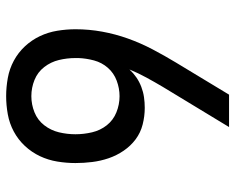

<svg xmlns="http://www.w3.org/2000/svg" viewBox="-92 -692 783 640"><g transform="rotate(-90 300.0 -371.5)"><path d="M197 0 331 -221Q347 -248 362 -275.5Q377 -303 389 -332Q377 -319 362.5 -309Q348 -299 331 -292.5Q314 -286 296.5 -283.5Q279 -281 261 -281Q233 -281 205.5 -288Q178 -295 156 -311.5Q134 -328 118 -351.5Q102 -375 93 -401.5Q84 -428 80.5 -456Q77 -484 77 -512Q77 -542 82 -572.5Q87 -603 100 -630.5Q113 -658 134 -680.5Q155 -703 182 -717.5Q209 -732 239.5 -737.5Q270 -743 300 -743Q330 -743 360.5 -737.5Q391 -732 418 -717.5Q445 -703 466 -680.5Q487 -658 500 -630.5Q513 -603 518 -572.5Q523 -542 523 -512Q523 -467 515 -423Q507 -379 492 -337Q477 -295 456 -255Q435 -215 412 -177L305 0ZM300 -365Q326 -365 351.5 -374.5Q377 -384 394.5 -404Q412 -424 419 -450Q426 -476 427 -502V-512Q427 -540 420.5 -567Q414 -594 397 -616Q380 -638 354 -648.5Q328 -659 300 -659Q272 -659 246 -648.5Q220 -638 203 -616Q186 -594 179.5 -567Q173 -540 173 -512Q173 -484 179.5 -456.5Q186 -429 203 -407.5Q220 -386 246 -375.5Q272 -365 300 -365Z"/></g></svg>

Font: Iosevka Medium Extended
Style: Regular
Weight: 500
Width: 7
Monospace: yes
Designer: Belleve Invis
Foundry: Belleve Invis
Version: Version 32.5.0; ttfautohint (v1.8.4)